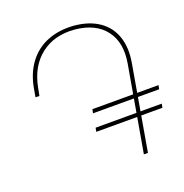

<svg xmlns="http://www.w3.org/2000/svg" viewBox="-127 -819 896 933"><g transform="rotate(-20 321.0 -352.5)"><path d="M67 -481 60 -441 80 -440 88 -481Q108 -585 178 -639.5Q248 -694 352 -685Q456 -675 505.5 -610.5Q555 -546 537 -442L460 0H481L557 -438Q570 -513 550.5 -570.5Q531 -628 481 -662.5Q431 -697 355 -704Q279 -710 218.5 -686Q158 -662 119 -609.5Q80 -557 67 -481ZM638 -272 642 -292H300L296 -272ZM622 -182 626 -202H284L280 -182Z"/></g></svg>

Font: Fixel Italic Variable Display Thin
Style: Italic
Weight: 100
Italic angle: -10°
Designer: AlfaBravo + MacPaw
Foundry: Kyrylo Tkachov, Marchela Mozhyna, Serhii Makarenko, Maria Weinstein, Zakhar Kryvoshyya
Version: Version 1.210;Glyphs 3.2 (3217)